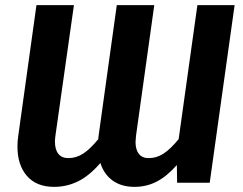

<svg xmlns="http://www.w3.org/2000/svg" viewBox="-20 -712 947 748"><path d="M894 -692 797 0H670L669 -69Q629 -24 589.5 -4Q550 16 504 16Q453 16 419 -8.5Q385 -33 371 -77Q329 -28 285 -6Q241 16 191 16Q122 16 85 -26.5Q48 -69 48 -141Q48 -161 51 -182L122 -692H268L196 -184Q194 -168 194 -161Q194 -129 207.5 -112.5Q221 -96 246 -96Q277 -96 304 -113.5Q331 -131 363 -170Q363 -178 364 -182L435 -692H581L510 -184Q508 -166 508 -159Q508 -129 521 -112.5Q534 -96 559 -96Q590 -96 617 -113.5Q644 -131 676 -170L749 -692Z"/></svg>

Font: Fira Sans SemiBold
Style: Italic
Weight: 600
Italic angle: -8°
Designer: bBox Type GmbH & Carrois Corporate GbR & Edenspiekermann AG
Foundry: bBox Type GmbH & Carrois Corporate GbR & Edenspiekermann AG
Version: Version 4.301